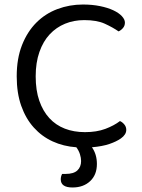

<svg xmlns="http://www.w3.org/2000/svg" viewBox="-20 -641 628 850"><path d="M533 -541Q533 -527 524.5 -517Q516 -507 505 -502Q479 -520 444 -536Q409 -552 353 -552Q307 -552 268 -536Q229 -520 200 -489Q171 -458 154.5 -411Q138 -364 138 -303Q138 -241 154 -195Q170 -149 198.5 -118Q227 -87 267 -71.5Q307 -56 356 -56Q408 -56 446.5 -70.5Q485 -85 511 -105Q521 -101 530 -90.5Q539 -80 539 -66Q539 -45 515 -28Q495 -14 464 -3.5Q433 7 387 11Q409 42 409 85Q409 133 379 161Q349 189 301 189Q249 189 249 153Q249 140 255 129H270Q306 129 322.5 113.5Q339 98 339 72Q339 58 334 42Q329 26 318 11Q261 7 213 -15Q165 -37 129.5 -76.5Q94 -116 74 -172.5Q54 -229 54 -303Q54 -382 77.5 -441.5Q101 -501 141 -541Q181 -581 234.5 -601Q288 -621 347 -621Q388 -621 422.5 -614Q457 -607 481.5 -595.5Q506 -584 519.5 -569.5Q533 -555 533 -541Z"/></svg>

Font: Baloo Da 2
Style: Regular
Weight: 400
Designer: Noopur Datye, Sulekha Rajkumar and Ek Type
Foundry: Ek Type
Version: Version 1.640;hotconv 1.0.111;makeotfexe 2.5.65597; ttfautoh